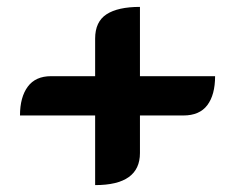

<svg xmlns="http://www.w3.org/2000/svg" viewBox="-20 -570 682 557"><path d="M256 -235H38Q38 -288 60.5 -318.5Q83 -349 128 -349H256V-458Q256 -507 289 -528.5Q322 -550 386 -550V-349H604Q604 -295 581.5 -265Q559 -235 512 -235H386V-126Q386 -33 256 -33Z"/></svg>

Font: K2D
Style: Bold
Weight: 700
Designer: Katatrad Aksorn Co.,Ltd.
Foundry: Cadson Demak Co.,Ltd.
Version: Version 1.000; ttfautohint (v1.6)